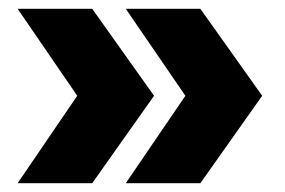

<svg xmlns="http://www.w3.org/2000/svg" viewBox="-20 -489 645 435"><path d="M155 -272 20 -469H189L329 -272L189 -74H20ZM400 -272 265 -469H434L574 -272L434 -74H265Z"/></svg>

Font: Chess Sans ExtraBold
Style: Regular
Weight: 800
Designer: Wolf Bōese
Foundry: Wolf Bōese
Version: Version 7.223